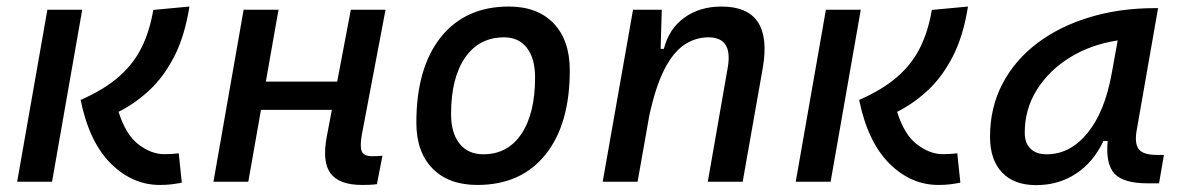

<svg xmlns="http://www.w3.org/2000/svg" viewBox="-20 -547 3556 578"><path d="M461.4 9.8Q378.4 9.8 313.5 -54.9Q248.5 -119.6 222.7 -246.1Q293.5 -277.3 337.6 -315.9Q381.8 -354.5 406.2 -403.8Q430.7 -453.1 441.4 -517.1L550.3 -527.3Q536.1 -438 504.2 -376.2Q472.2 -314.5 428.7 -274.4Q385.3 -234.4 336.9 -210.4Q358.9 -140.6 397.5 -111.8Q436 -83 473.1 -83Q489.3 -83 498.3 -83.7Q507.3 -84.5 518.1 -85.4L527.3 2.9Q512.2 5.9 496.8 7.8Q481.4 9.8 461.4 9.8ZM31.7 0 122.6 -517.6H227.5L136.7 0Z M622.6 0 713.4 -517.6H818.4L780.3 -301.3H995.1L1036.1 -517.6H1140.6L1069.3 -141.6Q1063 -106 1069.1 -91.3Q1075.2 -76.7 1101.1 -76.7Q1114.7 -76.7 1131.3 -78.1L1114.7 7.3Q1105.5 8.8 1094.5 9.3Q1083.5 9.8 1070.3 9.8Q1001 9.8 975.1 -25.1Q949.2 -60.1 963.9 -136.7L979 -216.3H765.6L727.5 0Z M1417 9.8Q1330.6 9.8 1282 -39.8Q1233.4 -89.4 1233.4 -177.7Q1233.4 -342.8 1307.1 -435.1Q1380.9 -527.3 1511.7 -527.3Q1598.1 -527.3 1646.7 -476.6Q1695.3 -425.8 1695.3 -335Q1695.3 -172.4 1621.8 -81.3Q1548.3 9.8 1417 9.8ZM1435.1 -82.5Q1508.3 -82.5 1549.6 -143.8Q1590.8 -205.1 1590.8 -314Q1590.8 -370.6 1566.4 -402.6Q1542 -434.6 1497.6 -434.6Q1422.4 -434.6 1380.1 -373.5Q1337.9 -312.5 1337.9 -203.6Q1337.9 -146.5 1363.5 -114.5Q1389.2 -82.5 1435.1 -82.5Z M1794.4 0 1885.7 -517.6H1972.2L1968.8 -399.9H1978.5Q1994.1 -460.9 2040.5 -494.1Q2086.9 -527.3 2151.9 -527.3Q2309.1 -527.3 2275.9 -340.3L2215.8 0H2110.8L2170.9 -344.2Q2186.5 -434.6 2112.8 -434.6Q2073.7 -434.6 2040.3 -412.4Q2006.8 -390.1 1980.2 -338.4Q1953.6 -286.6 1934.6 -198.7L1899.4 0Z M2805.2 9.8Q2722.2 9.8 2657.2 -54.9Q2592.3 -119.6 2566.4 -246.1Q2637.2 -277.3 2681.4 -315.9Q2725.6 -354.5 2750 -403.8Q2774.4 -453.1 2785.2 -517.1L2894 -527.3Q2879.9 -438 2847.9 -376.2Q2815.9 -314.5 2772.5 -274.4Q2729 -234.4 2680.7 -210.4Q2702.6 -140.6 2741.2 -111.8Q2779.8 -83 2816.9 -83Q2833 -83 2842 -83.7Q2851.1 -84.5 2861.8 -85.4L2871.1 2.9Q2856 5.9 2840.6 7.8Q2825.2 9.8 2805.2 9.8ZM2375.5 0 2466.3 -517.6H2571.3L2480.5 0Z M3099.1 10.3Q3032.7 10.3 2996.6 -27.8Q2960.4 -65.9 2960.4 -135.3Q2960.4 -223.1 2997.8 -294.7Q3035.2 -366.2 3102.5 -417Q3169.9 -467.8 3260.3 -495.1Q3350.6 -522.5 3456.5 -522.5H3466.3L3401.9 -154.8Q3395 -115.7 3408 -98.1Q3420.9 -80.6 3463.9 -80.6H3483.9L3469.2 4.9H3434.6Q3362.8 4.9 3335.4 -23.9Q3308.1 -52.7 3314.5 -122.6H3301.8Q3272 -59.1 3219.5 -24.4Q3167 10.3 3099.1 10.3ZM3130.9 -82.5Q3201.2 -82.5 3253.4 -146Q3305.7 -209.5 3326.7 -325.7L3344.7 -425.3Q3264.6 -413.1 3201.4 -374.3Q3138.2 -335.4 3101.6 -277.1Q3064.9 -218.8 3064.9 -147.5Q3064.9 -116.2 3082.3 -99.4Q3099.6 -82.5 3130.9 -82.5Z"/></svg>

Font: Cascadia Code NF
Style: Italic
Weight: 400
Italic angle: -10°
Monospace: yes
Designer: Aaron Bell
Foundry: Saja Typeworks
Version: Version 2404.023; ttfautohint (v1.8.4)